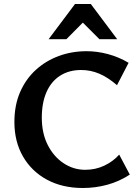

<svg xmlns="http://www.w3.org/2000/svg" viewBox="-20 -927 692 960"><path d="M394 13Q292 13 215 -28.5Q138 -70 95 -144.5Q52 -219 52 -317Q52 -401 80.5 -466.5Q109 -532 159 -577.5Q209 -623 274 -647Q339 -671 413 -671Q466 -671 520 -656.5Q574 -642 623 -613L565 -501Q520 -540 476.5 -558.5Q433 -577 386 -577Q325 -577 280.5 -548.5Q236 -520 212.5 -466.5Q189 -413 189 -339Q189 -260 219 -201.5Q249 -143 298.5 -110.5Q348 -78 406 -78Q458 -78 502 -99Q546 -120 576 -154L629 -54Q577 -20 517.5 -3.5Q458 13 394 13ZM477 -731 376 -832 355 -907H434L566 -731ZM223 -731 355 -907H434L414 -834L312 -731Z"/></svg>

Font: Ysabeau
Style: Bold
Weight: 700
Designer: Christian Thalmann (Catharsis Fonts)
Version: Version 2.000;gftools[0.9.27.dev2+g8671c4b]